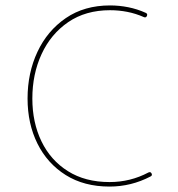

<svg xmlns="http://www.w3.org/2000/svg" viewBox="-20 -686 656 707"><path d="M521 -627.4Q517.6 -619.6 509.8 -623Q480 -636.2 448.7 -642.3Q417.5 -648.4 385.3 -648.4Q295.4 -648.4 231.2 -604.5Q167 -560.5 133.1 -486.8Q99.1 -413.1 99.1 -323.2Q99.1 -234.9 132.8 -165.3Q166.5 -95.7 230.2 -55.7Q293.9 -15.6 383.3 -15.6Q460 -15.6 526.4 -50.8Q534.2 -54.7 538.1 -47.4Q542 -40 534.2 -36.1Q462.9 1 383.3 1Q289.6 1 221.9 -41.5Q154.3 -84 117.9 -157.2Q81.5 -230.5 81.5 -323.2Q81.5 -417.5 117.9 -495.1Q154.3 -572.8 222.4 -619.4Q290.5 -666 385.3 -666Q418.9 -666 452.1 -659.4Q485.4 -652.8 516.6 -638.7Q524.4 -635.3 521 -627.4Z"/></svg>

Font: Mikhak-DS1-FD Thin
Style: Regular
Weight: 100
Designer: Amin Abedi
Version: Version 3.2